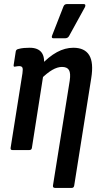

<svg xmlns="http://www.w3.org/2000/svg" viewBox="-20 -733 487 938"><path d="M249.1 185Q237.3 185 238.7 173.6L320.7 -339.3Q325.9 -375.2 317.1 -390.6Q308.3 -406 282.8 -406Q260.7 -406 235.4 -391.4Q210 -376.8 178.5 -345.6L178.2 -413.6Q218.6 -456.6 258.2 -478.2Q297.7 -499.7 338.3 -499.7Q393.5 -499.7 415.8 -463.5Q438.1 -427.2 425.7 -350.8L342.5 173.6Q340.7 185 330.5 185ZM40.5 0Q30.1 0 31.9 -11L89.7 -375.1Q92.9 -396.8 89.1 -403.4Q85.3 -410 73.7 -410Q69.1 -410 63.8 -409.2Q58.4 -408.4 52.8 -407.4Q45.2 -405.8 46.8 -415.8L57 -481.8Q58.8 -491.4 69.4 -493.6Q83.1 -497.4 97.4 -498.6Q111.7 -499.7 125.2 -499.7Q165.4 -499.7 182.9 -476.8Q200.3 -453.8 193.5 -410.6L190.9 -394.9L192.5 -372L135.9 -11Q134.5 0 123.5 0ZM240.3 -546Q234.7 -546 233.5 -550.3Q232.3 -554.6 234.7 -559.8L290.2 -701.8Q293 -708.4 297.5 -710.8Q302 -713.2 308.4 -713.2H388.7Q395.5 -713.2 396.7 -708.7Q397.9 -704.2 395.1 -698.4L317.6 -557.4Q311.6 -546 297.9 -546Z"/></svg>

Font: Sofia Sans Condensed
Style: Italic
Weight: 400
Italic angle: -9°
Designer: Botio Nikoltchev, Ani Petrova
Foundry: lettersoup
Version: Version 4.101